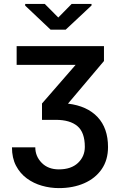

<svg xmlns="http://www.w3.org/2000/svg" viewBox="-20 -763 610 976"><path d="M207.7 -742.9 276.3 -674 344.1 -742.9H445.3V-735.1L313.9 -612.2H237.2L108 -734.4V-742.9ZM64.6 -528.4H508.5V-452.8L325.6 -236.2Q422.9 -224.4 476 -168Q529.1 -111.5 529.1 -15.6Q529.1 50.4 496.8 97.1Q464.5 143.8 408 168.5Q351.6 193.2 279.1 193.2Q235.4 193.2 193 181.1Q150.6 169 116.3 143.8Q82 118.6 61.4 79.4Q40.8 40.1 40.8 -14.2H159.4Q159.4 31.6 192.1 64.8Q224.8 98 279.1 98Q341.6 98 376.4 65.2Q411.2 32.3 411.2 -16.3Q411.2 -90.2 373.4 -122Q335.6 -153.8 263.8 -153.8H193.5V-236.9L364.3 -433.2H64.6Z"/></svg>

Font: Interface Medium
Style: Regular
Weight: 500
Designer: Rasmus Andersson
Foundry: rsms
Version: Version 1.8